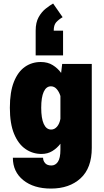

<svg xmlns="http://www.w3.org/2000/svg" viewBox="-20 -863 590 1090"><path d="M215.5 11Q165.5 11 124.8 -17Q84 -45 60 -103Q36 -161 36 -251Q36 -341 59 -398.5Q82 -456 121.5 -483.5Q161 -511 211.5 -511Q251 -511 279.5 -493.2Q308 -475.5 327 -449L333 -500H501V-23Q501 91 437.5 149.2Q374 207.5 269 207.5Q171.5 207.5 112.2 159.8Q53 112 53 32.5H224.5Q224.5 49.5 236 63Q247.5 76.5 272 76.5Q294.5 76.5 308.8 55.5Q323 34.5 323 -13V-47Q304 -22 277.2 -5.5Q250.5 11 215.5 11ZM214 -251Q214 -191 228.5 -159.2Q243 -127.5 270.5 -127.5Q289.5 -127.5 303.8 -144Q318 -160.5 323 -188.5V-318Q316 -341 302.2 -357Q288.5 -373 269 -373Q242.5 -373 228.2 -341.8Q214 -310.5 214 -251ZM338 -689V-548.5H182.5V-689Q182.5 -735.5 199.5 -765.8Q216.5 -796 239.8 -814.2Q263 -832.5 281.5 -843L335.5 -765.5Q312 -751.5 298.5 -736Q285 -720.5 285 -689Z"/></svg>

Font: Trispace SemiCondensed ExtraBold
Style: Regular
Weight: 800
Width: 4
Designer: Tyler Finck
Foundry: Etcetera Type Company
Version: Version 1.210; ttfautohint (v1.8.3)